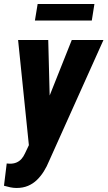

<svg xmlns="http://www.w3.org/2000/svg" viewBox="-42 -729 540 964"><path d="M135.3 -68.4 318.4 -528.3H477.5L204.6 79.1Q193.4 106.9 178.2 131.1Q163.1 155.3 143.6 174.3Q124 193.4 98.6 204.1Q73.2 214.8 41 214.8Q24.9 214.8 9.3 211.4Q-6.3 208 -22 203.6L-8.3 91.8Q-4.9 91.8 -1.2 92.3Q2.4 92.8 5.9 92.8Q25.4 93.3 40 87.2Q54.7 81.1 65.2 69.6Q75.7 58.1 83.5 41ZM200.2 -528.3 210 -147 199.7 10.7 104.5 14.6 48.8 -528.3ZM432.1 -709 418.9 -626H133.3L147 -709Z"/></svg>

Font: Roboto Condensed ExtraBold
Style: Italic
Weight: 800
Italic angle: -12°
Designer: Christian Robertson
Foundry: Google
Version: Version 3.008; 2023